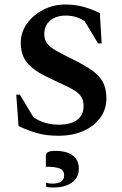

<svg xmlns="http://www.w3.org/2000/svg" viewBox="-20 -591 542 850"><path d="M239 10Q184 10 143 -2Q102 -14 62 -33L52 -172H68L128 -72Q153 -55 181.5 -47Q210 -39 240 -39Q292 -39 321 -60Q350 -81 350 -122Q350 -153 333.5 -171Q317 -189 282.5 -205.5Q248 -222 193 -248Q131 -277 101.5 -311.5Q72 -346 72 -402Q72 -448 99 -486Q126 -524 171 -547.5Q216 -571 269 -571Q313 -571 350.5 -560.5Q388 -550 422 -533L430 -399H414L355 -497Q319 -522 272 -522Q228 -522 202 -500Q176 -478 176 -440Q176 -416 188 -399.5Q200 -383 227 -367.5Q254 -352 297 -331Q352 -304 386 -280.5Q420 -257 435.5 -227.5Q451 -198 451 -156Q451 -106 423 -68.5Q395 -31 347.5 -10.5Q300 10 239 10ZM218 239Q210 239 200.5 238.5Q191 238 184 236V218Q191 220 198.5 221Q206 222 211 222Q236 222 250 213Q264 204 264 186Q264 163 244.5 155Q225 147 183 147V98Q183 89 191.5 83Q200 77 224 77Q276 77 302.5 97.5Q329 118 329 156Q329 196 298 217.5Q267 239 218 239Z"/></svg>

Font: Spectral SC SemiBold
Style: Regular
Weight: 600
Designer: Jean-Baptiste Levee
Foundry: Production Type
Version: Version 2.001